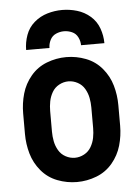

<svg xmlns="http://www.w3.org/2000/svg" viewBox="-53 -786 607 836"><g transform="rotate(-5 250.0 -368.0)"><path d="M79 -584Q79 -617 90.5 -649Q102 -681 127.5 -703Q153 -725 185 -734.5Q217 -744 250 -744Q283 -744 315 -734.5Q347 -725 372.5 -703Q398 -681 409.5 -649Q421 -617 421 -584H319Q319 -602 310.5 -619Q302 -636 285 -643.5Q268 -651 250 -651Q232 -651 215 -643.5Q198 -636 189.5 -619Q181 -602 181 -584ZM250 8Q206 8 164.5 -8Q123 -24 94.5 -58Q66 -92 54 -134Q42 -176 42 -220V-310Q42 -354 54 -396Q66 -438 94.5 -472Q123 -506 164.5 -522Q206 -538 250 -538Q294 -538 335.5 -522Q377 -506 405.5 -472Q434 -438 446 -396Q458 -354 458 -310V-220Q458 -176 446 -134Q434 -92 405.5 -58Q377 -24 335.5 -8Q294 8 250 8ZM250 -98Q271 -98 290.5 -108.5Q310 -119 321 -138Q332 -157 336 -178Q340 -199 340 -220V-310Q340 -331 336 -352Q332 -373 321 -392Q310 -411 290.5 -421.5Q271 -432 250 -432Q229 -432 209.5 -421.5Q190 -411 179 -392Q168 -373 164 -352Q160 -331 160 -310V-220Q160 -199 164 -178Q168 -157 179 -138Q190 -119 209.5 -108.5Q229 -98 250 -98Z"/></g></svg>

Font: Iosevka SS01
Style: Bold
Weight: 700
Monospace: yes
Designer: Belleve Invis
Foundry: Belleve Invis
Version: 2.3.3; ttfautohint (v1.8.3)